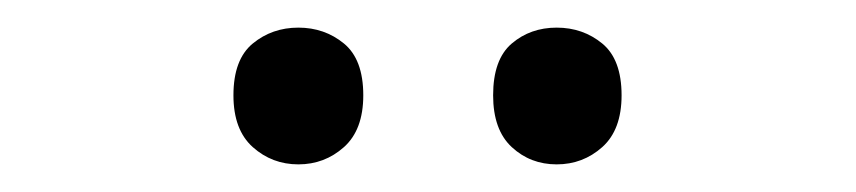

<svg xmlns="http://www.w3.org/2000/svg" viewBox="-20 -750 620 139"><path d="M149 -681Q149 -707 163 -718.5Q177 -730 196 -730Q215 -730 229 -718.5Q243 -707 243 -681Q243 -656 229 -643.5Q215 -631 196 -631Q177 -631 163 -643.5Q149 -656 149 -681ZM337 -681Q337 -707 350.5 -718.5Q364 -730 383 -730Q402 -730 416 -718.5Q430 -707 430 -681Q430 -656 416 -643.5Q402 -631 383 -631Q364 -631 350.5 -643.5Q337 -656 337 -681Z"/></svg>

Font: Noto Sans Tifinagh Hawad
Style: Regular
Weight: 400
Designer: JamraPatel
Foundry: JamraPatel LLC
Version: Version 2.006; ttfautohint (v1.8.4.7-5d5b)